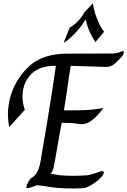

<svg xmlns="http://www.w3.org/2000/svg" viewBox="-20 -1107 746 1126"><path d="M694.9 -806.7Q706.7 -809.7 705.9 -798.5Q705.1 -787.2 694.9 -775.9Q679 -756.4 654.1 -734.6Q629.2 -712.8 598.5 -714.4Q546.7 -716.4 496.7 -717.9Q446.7 -719.5 394.9 -721Q383.6 -653.3 374.9 -590.3Q366.2 -527.2 354.9 -460H435.9Q469.2 -460 507.2 -463.1Q545.1 -466.2 585.6 -472.8Q517.9 -379 461.5 -379Q453.3 -379 445.1 -379.7Q436.9 -380.5 429.2 -382.1Q403.6 -385.6 389.7 -385.6Q375.9 -385.6 342.1 -387.2Q329.2 -322.6 318.5 -257.4Q307.7 -192.3 294.9 -127.2Q293.3 -116.4 288.5 -106.4Q283.6 -96.4 280.5 -93.3L277.4 -88.7Q290.3 -85.6 320.8 -80.8Q351.3 -75.9 409.7 -75.9Q427.2 -75.9 447.4 -76.7Q467.7 -77.4 490.3 -79Q496.4 -79 508.7 -82.3Q521 -85.6 533.1 -89.5Q545.1 -93.3 555.6 -96.7Q566.2 -100 569.2 -101.5Q577.4 -106.7 586.2 -100Q594.9 -93.3 575.9 -70.8Q553.3 -45.1 520.3 -25.1Q487.2 -5.1 470.8 -3.6Q463.1 -3.6 446.9 -2.6Q430.8 -1.5 411.3 -1.5Q383.6 -1.5 357.2 -2.6Q330.8 -3.6 319.5 -5.1Q312.8 -5.1 294.4 -7.4Q275.9 -9.7 254.9 -13.1Q233.8 -16.4 216.9 -18.7Q200 -21 196.4 -21Q188.7 -17.9 169.5 -10.8Q150.3 -3.6 138.5 -3.6Q133.8 -3.6 134.9 -10.8Q135.9 -17.9 139.7 -27.4Q143.6 -36.9 149.2 -45.9Q154.9 -54.9 160 -60Q174.4 -69.2 183.3 -78.2Q192.3 -87.2 199.5 -100.8Q206.7 -114.4 212.3 -135.4Q217.9 -156.4 222.6 -190.3Q242.1 -300 254.9 -380Q267.7 -460 277.4 -521Q287.2 -582.1 294.4 -629.7Q301.5 -677.4 307.7 -721H301.5Q217.9 -721 167.7 -677.4Q117.9 -629.2 112.8 -557.9Q107.7 -514.4 125.6 -463.1L33.8 -361.5Q29.2 -388.7 27.4 -413.6Q25.6 -438.5 27.2 -461.5Q33.8 -540 66.2 -605.4Q98.5 -670.8 153.3 -721Q233.8 -792.3 372.8 -792.3L622.6 -793.3Q633.8 -792.3 646.7 -793.3Q672.8 -796.4 692.3 -805.1ZM540 -860Q529.2 -875.9 517.9 -896.4Q507.7 -914.4 498.2 -939.2Q488.7 -964.1 482.1 -993.3Q460 -956.4 436.4 -930Q412.8 -903.6 394.9 -887.2Q374.4 -867.7 353.3 -856.4L388.7 -945.1Q403.6 -953.3 419.5 -966.2Q432.3 -977.4 446.9 -993.6Q461.5 -1009.7 474.4 -1033.8L524.1 -1087.2Q529.2 -1060 536.9 -1030.8Q545.1 -1006.7 557.2 -977.7Q569.2 -948.7 590.3 -921Z"/></svg>

Font: MM Jasmine
Style: Regular
Weight: 400
Designer: Khon Soe Zaw Thu
Version: Version 1.00 July 11, 2016, initial release